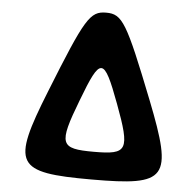

<svg xmlns="http://www.w3.org/2000/svg" viewBox="-51 -763 833 815"><g transform="rotate(5 365.0 -355.5)"><path d="M152 -356C23 -33 43 0 368 0C692 0 712 -33 585 -356C458 -678 438 -711 369 -711C300 -711 280 -678 152 -356ZM289 -330C362 -523 376 -523 448 -330C520 -137 512 -118 368 -118C223 -118 215 -137 289 -330Z"/></g></svg>

Font: Asimov Print
Style: A
Weight: 500
Designer: Google
Version: Version 2.000980: 2014